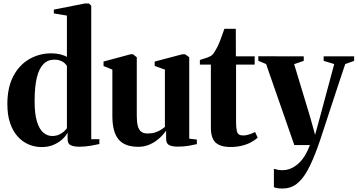

<svg xmlns="http://www.w3.org/2000/svg" viewBox="-20 -838 2066 1109"><path d="M221 11.5Q181 11.5 145.2 -3.8Q109.5 -19 81.8 -50Q54 -81 38.2 -127.5Q22.5 -174 22.5 -236.5Q22.5 -332.5 56.8 -397.8Q91 -463 149 -496.5Q207 -530 276.5 -530Q305 -530 329.5 -523.8Q354 -517.5 366.5 -509V-748L291 -760.5V-782.5L470.5 -818H493.5L507 -805V-34H554V-6Q537 -2 503.8 3.8Q470.5 9.5 438 9.5Q409 9.5 389.8 1.5Q370.5 -6.5 370.5 -35V-72.5Q361 -53 340.2 -33.8Q319.5 -14.5 289.2 -1.5Q259 11.5 221 11.5ZM281 -52.5Q302 -52.5 318.8 -59.5Q335.5 -66.5 347.8 -77Q360 -87.5 366.5 -97.5V-457Q357.5 -473 338.5 -483.2Q319.5 -493.5 294 -493.5Q255.5 -493.5 230.2 -467.2Q205 -441 192.5 -388.5Q180 -336 180 -256.5Q179.5 -180.5 193.5 -135.8Q207.5 -91 230.5 -71.8Q253.5 -52.5 281 -52.5Z M1006 9Q975 9 957.2 0.2Q939.5 -8.5 939.5 -37V-83.5Q923 -59.5 898.8 -38Q874.5 -16.5 844.2 -3.2Q814 10 779.5 10Q700.5 10 664.8 -32.8Q629 -75.5 629 -169V-436L578 -456.5V-482.5L734 -524.5H748L770 -507.5V-170.5Q770 -135 775.5 -112.2Q781 -89.5 794.5 -78.2Q808 -67 832.5 -67Q856.5 -67 875 -72.8Q893.5 -78.5 907.8 -87.2Q922 -96 932.5 -105V-436L873.5 -457V-482.5L1033 -524.5H1049L1073 -507.5V-37L1117 -32V-5.5Q1099 -1.5 1071 3.8Q1043 9 1006 9Z M1310.5 11Q1253 11 1225.5 -14.5Q1198 -40 1198 -101V-465H1134.5V-491.5Q1144.5 -495 1156.2 -498.5Q1168 -502 1179.2 -506.2Q1190.5 -510.5 1197.5 -514.5Q1206.5 -520 1213.2 -529.2Q1220 -538.5 1226 -549.5Q1232 -560.5 1237.5 -571Q1243 -581.5 1249.8 -599Q1256.5 -616.5 1263.5 -636.2Q1270.5 -656 1276 -671.5H1342L1342.5 -512.5H1451V-465H1343.5V-136Q1343.5 -100.5 1347.5 -83.2Q1351.5 -66 1360.8 -60.8Q1370 -55.5 1385.5 -55.5Q1402 -55.5 1421 -62Q1440 -68.5 1453.5 -75.5L1468.5 -42.5Q1453.5 -29.5 1431.2 -17Q1409 -4.5 1378.8 3.2Q1348.5 11 1310.5 11Z M1610.5 251Q1594.5 251 1581.5 248.8Q1568.5 246.5 1562 243V137Q1570.5 140 1583.8 142.5Q1597 145 1611 145Q1638 145 1662 134.2Q1686 123.5 1706.5 104Q1727 84.5 1742.8 58Q1758.5 31.5 1770 0H1680L1517 -468L1472 -487V-513L1734.5 -512.5V-486.5L1679 -467.5L1771 -163.5L1800 -59L1827 -157.5L1910.5 -468L1849.5 -486.5V-512.5H2025.5V-486.5L1974 -468Q1954 -408.5 1932.8 -344.5Q1911.5 -280.5 1891.8 -220Q1872 -159.5 1855.5 -109.2Q1839 -59 1828.2 -26.2Q1817.5 6.5 1814 14Q1785.5 92.5 1756.8 145.2Q1728 198 1693.2 224.5Q1658.5 251 1610.5 251Z"/></svg>

Font: Merriweather 120pt
Style: Bold
Weight: 700
Designer: Eben Sorkin
Foundry: Eben Sorkin
Version: Version 2.100